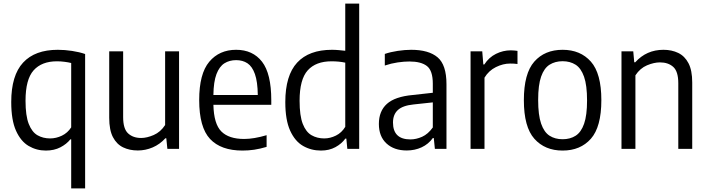

<svg xmlns="http://www.w3.org/2000/svg" viewBox="-20 -828 3935 1068"><path d="M376 220V-53H371.5Q350.5 -26.5 315.8 -8.5Q281 9.5 235 9.5Q183 9.5 139.2 -16.2Q95.5 -42 69 -101Q42.5 -160 42.5 -260.5Q42.5 -408.5 108.5 -479.8Q174.5 -551 301.5 -551Q340 -551 381 -544.8Q422 -538.5 453.5 -527.5V220ZM259 -58Q292 -58 324 -73.2Q356 -88.5 376 -119.5V-477.5Q360.5 -481.5 339.2 -484.2Q318 -487 296.5 -487Q212 -487 167 -436.8Q122 -386.5 122 -267.5Q122 -184 140 -138.5Q158 -93 188.8 -75.5Q219.5 -58 259 -58Z M746.5 9Q701 9 665 -8.2Q629 -25.5 608.2 -65.2Q587.5 -105 587.5 -173V-542.5H665V-176.5Q665 -111 692.8 -85.8Q720.5 -60.5 765 -60.5Q797 -60.5 835 -77Q873 -93.5 898.5 -132.5V-542.5H976V0H911L905 -59H900Q869 -25 829.2 -8Q789.5 9 746.5 9Z M1329 9.5Q1209 9.5 1148.5 -55Q1088 -119.5 1088 -271.5Q1088 -418 1144 -484.5Q1200 -551 1293.5 -551Q1386 -551 1437.5 -484.8Q1489 -418.5 1489 -270V-245H1167Q1169.5 -138.5 1211.2 -96.8Q1253 -55 1338 -55Q1392 -55 1463 -76V-11Q1426 0 1393.8 4.8Q1361.5 9.5 1329 9.5ZM1293.5 -493.5Q1256.5 -493.5 1228.5 -476Q1200.5 -458.5 1184.2 -416Q1168 -373.5 1167 -299.5H1414Q1413 -373.5 1398 -416Q1383 -458.5 1356.5 -476Q1330 -493.5 1293.5 -493.5Z M1765.5 9.5Q1711 9.5 1666 -16.2Q1621 -42 1594 -101.2Q1567 -160.5 1567 -260Q1567 -408.5 1633 -479.8Q1699 -551 1826.5 -551Q1845 -551 1864.5 -549.2Q1884 -547.5 1900.5 -545.5V-808H1978V0H1912L1906.5 -57H1901Q1880.5 -28.5 1845.8 -9.5Q1811 9.5 1765.5 9.5ZM1783.5 -58Q1816.5 -58 1848.5 -73.8Q1880.5 -89.5 1900.5 -122.5V-479.5Q1865.5 -487 1824 -487Q1737 -487 1691.8 -436.8Q1646.5 -386.5 1646.5 -267.5Q1646.5 -184 1664.2 -138.8Q1682 -93.5 1713 -75.8Q1744 -58 1783.5 -58Z M2242.5 9Q2172 9 2129.8 -30Q2087.5 -69 2087.5 -138.5Q2087.5 -210 2132.2 -250.2Q2177 -290.5 2275 -299.5L2387.5 -312V-362.5Q2387.5 -435 2355 -460.5Q2322.5 -486 2257 -486Q2228 -486 2192 -480.8Q2156 -475.5 2120.5 -463.5V-528Q2152.5 -539 2192.5 -545Q2232.5 -551 2267.5 -551Q2364.5 -551 2414 -509.2Q2463.5 -467.5 2463.5 -359.5V0H2399L2393 -60H2387.5Q2363 -26 2325.2 -8.5Q2287.5 9 2242.5 9ZM2166 -146.5Q2166 -52.5 2263 -52.5Q2295 -52.5 2328 -67.2Q2361 -82 2387.5 -119V-258.5L2280.5 -247Q2220.5 -241 2193.2 -216Q2166 -191 2166 -146.5Z M2597.5 0V-542.5H2662.5L2668.5 -469.5H2674Q2699.5 -509 2739 -528.5Q2778.5 -548 2821.5 -548Q2832.5 -548 2841.5 -547Q2850.5 -546 2858.5 -545V-472Q2848 -473.5 2838.5 -474Q2829 -474.5 2817.5 -474.5Q2778.5 -474.5 2738.5 -454.8Q2698.5 -435 2675 -396V0Z M3109.5 9.5Q3011 9.5 2952.5 -56Q2894 -121.5 2894 -270.5Q2894 -419.5 2952 -485.2Q3010 -551 3109.5 -551Q3208.5 -551 3266.8 -485.2Q3325 -419.5 3325 -271Q3325 -122 3266.8 -56.2Q3208.5 9.5 3109.5 9.5ZM3109.5 -53.5Q3151.5 -53.5 3182 -73Q3212.5 -92.5 3229 -139.5Q3245.5 -186.5 3245.5 -269Q3245.5 -353.5 3228.8 -401.2Q3212 -449 3181.5 -468.2Q3151 -487.5 3109.5 -487.5Q3068 -487.5 3037.2 -468.2Q3006.5 -449 2990 -402Q2973.5 -355 2973.5 -272Q2973.5 -188 2990 -140.2Q3006.5 -92.5 3037 -73Q3067.5 -53.5 3109.5 -53.5Z M3437 0V-542.5H3502.5L3508 -481.5H3513.5Q3576 -551 3670.5 -551Q3716.5 -551 3752.8 -533.5Q3789 -516 3809.8 -476.2Q3830.5 -436.5 3830.5 -369V0H3753V-365Q3753 -430.5 3725 -455.8Q3697 -481 3651 -481Q3618 -481 3579.2 -464.8Q3540.5 -448.5 3514.5 -409V0Z"/></svg>

Font: Encode Sans SmCnd
Style: Regular
Weight: 400
Width: 4
Designer: Multiple Designers
Foundry: Impallari Type
Version: Version 3.002; ttfautohint (v1.8.3) -l 8 -r 50 -G 200 -x 14 